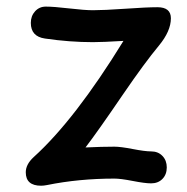

<svg xmlns="http://www.w3.org/2000/svg" viewBox="-20 -536 578 593"><path d="M470.7 -395Q427.2 -342.8 359.4 -243.7Q280.8 -128.4 244.1 -80.6Q295.4 -83 333.5 -83Q352.5 -83 390.1 -75.7Q427.7 -68.4 446.8 -68.4Q468.3 -68.4 481.7 -54.4Q495.1 -40.5 495.1 -19Q495.1 2.9 481.7 16.6Q468.3 30.3 446.8 30.3Q427.7 30.3 390.1 22.9Q352.5 15.6 333.5 15.6Q223.6 15.6 125 35.6Q114.7 37.6 106.9 37.6Q59.6 37.6 59.6 -3.9Q59.6 -28.3 84 -50.8Q211.4 -166 361.3 -409.7Q296.4 -405.8 267.1 -405.8Q194.8 -405.8 118.7 -417Q75.2 -423.3 75.2 -465.3Q75.2 -486.8 88.4 -501.2Q101.6 -515.6 121.6 -515.6Q145.5 -515.6 193.8 -510Q242.2 -504.4 267.1 -504.4Q300.3 -504.4 366.7 -509Q433.1 -513.7 466.3 -513.7Q507.8 -513.7 507.8 -479.5Q507.8 -439.9 470.7 -395Z"/></svg>

Font: Bharatayuddha
Style: Regular
Weight: 400
Designer: R.S. Wihananto
Foundry: R.S. Wihananto
Version: Version 2.0.1